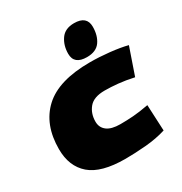

<svg xmlns="http://www.w3.org/2000/svg" viewBox="-185 -932 1024 1079"><g transform="rotate(-30 327.0 -392.5)"><path d="M318 10Q162 10 91.5 -51Q21 -112 21 -224Q21 -383 116.5 -471.5Q212 -560 415 -560Q476 -560 541 -553Q606 -546 654 -534L594 -360Q539 -372 493 -376.5Q447 -381 408 -381Q337 -381 306.5 -344.5Q276 -308 276 -255Q276 -217 304.5 -195Q333 -173 391 -173Q433 -173 474.5 -176Q516 -179 575 -190L583 -21Q522 -2 450 4Q378 10 318 10ZM417 -593Q334 -593 334 -662Q334 -716 361.5 -755.5Q389 -795 448 -795Q530 -795 530 -725Q530 -668 503.5 -630.5Q477 -593 417 -593Z"/></g></svg>

Font: Georama Extended Black
Style: Italic
Weight: 900
Width: 7
Italic angle: -9°
Designer: Jean-Baptiste Levee
Foundry: Production Type
Version: Version 1.000